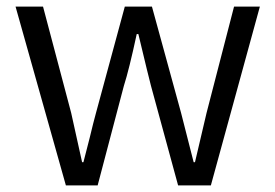

<svg xmlns="http://www.w3.org/2000/svg" viewBox="-20 -560 831 580"><path d="M27 -540H110L195 -219L228 -70H232L251 -144Q262 -190 270 -219L357 -540H439L527 -219L565 -70H569L604 -219L687 -540H765L617 0H518L436 -301Q430 -323 398 -457H393Q370 -350 354 -300L275 0H179Z"/></svg>

Font: KaiGen Gothic SC Normal
Style: Regular
Weight: 300
Designer: Ryoko NISHIZUKA Ë•øÂ°öÊ∂ºÂ≠ê (kana & ideographs); Paul D. Hunt (Latin, Greek & Cyrillic); Wenlong ZHANG Âº†ÊñáÈæô (bopom
Version: Version 1.001 October 10, 2014